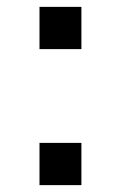

<svg xmlns="http://www.w3.org/2000/svg" viewBox="-20 -536 352 559"><path d="M95 -393H217V-516H95ZM95 3H217V-120H95Z"/></svg>

Font: Sawarabi Gothic
Style: Regular
Weight: 400
Designer: mshio (mshio@users.sourceforge.jp)
Version: Version 20141215